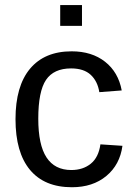

<svg xmlns="http://www.w3.org/2000/svg" viewBox="-20 -745 540 774"><path d="M270 9.8Q159.2 9.8 100.8 -60.3Q42.5 -130.4 42.5 -264.6Q42.5 -397.9 101.1 -468Q159.7 -538.1 269 -538.1Q350.1 -538.1 403.6 -496.1Q457 -454.1 470.7 -380.4L380.4 -373.5Q373.5 -417.5 345.7 -443.4Q317.9 -469.2 266.6 -469.2Q196.8 -469.2 165.5 -422.9Q134.3 -376.5 134.3 -266.6Q134.3 -161.1 167.5 -110.4Q200.7 -59.6 267.6 -59.6Q314.5 -59.6 345.9 -85Q377.4 -110.4 384.8 -163.1L473.6 -157.2Q463.4 -81.1 408.7 -35.6Q354 9.8 270 9.8ZM310.5 -724.6V-640.6H222.7V-724.6Z"/></svg>

Font: Arimo
Style: Regular
Weight: 400
Designer: Steve Matteson
Foundry: Monotype Imaging Inc.
Version: Version 1.33